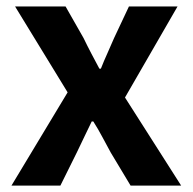

<svg xmlns="http://www.w3.org/2000/svg" viewBox="-20 -580 602 600"><path d="M15.8 0 191.3 -291.4 27.1 -559.8H184.9L241.1 -461.1Q252.8 -436.8 265.3 -413Q277.9 -389.3 290.5 -365.5H295.3Q304.6 -389.3 315.4 -413Q326.2 -436.8 336.5 -461.1L382.9 -559.8H534.8L370.6 -275.3L546.1 0H388.1L326 -103.4Q312.8 -127.6 299.5 -152.5Q286.3 -177.4 271.6 -200.4H266.6Q255.3 -177.4 243.7 -152.9Q232.1 -128.4 220 -103.4L168.7 0Z"/></svg>

Font: Noto Sans SC Thin
Style: Regular
Weight: 100
Designer: Ryoko NISHIZUKA 西塚涼子 (kana, bopomofo & ideographs); Paul D. Hunt (Latin, Greek & Cyrillic); Sandoll Communications 산돌커뮤니
Foundry: Adobe
Version: Version 2.004-H2;hotconv 1.0.118;makeotfexe 2.5.65603